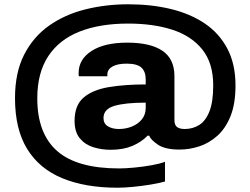

<svg xmlns="http://www.w3.org/2000/svg" viewBox="-20 -720 1169 896"><path d="M528 156Q379 156 271.5 112Q164 68 107 -24.5Q50 -117 50 -262Q50 -381 92.5 -464.5Q135 -548 208.5 -600Q282 -652 377.5 -676Q473 -700 579 -700Q686 -700 777 -678Q868 -656 935.5 -610.5Q1003 -565 1041 -493Q1079 -421 1079 -321Q1079 -236 1056 -178.5Q1033 -121 994.5 -86.5Q956 -52 910 -37Q864 -22 818 -22Q751 -22 717.5 -44.5Q684 -67 676 -87H669Q640 -57 597.5 -39Q555 -21 496 -21Q454 -21 415.5 -33Q377 -45 352.5 -74.5Q328 -104 328 -156Q328 -229 370.5 -265Q413 -301 488 -313.5Q563 -326 660 -326V-349Q660 -386 640 -404.5Q620 -423 571 -423Q529 -423 505.5 -410Q482 -397 481 -374V-364H348Q347 -367 347 -371.5Q347 -376 347 -380Q347 -443 407 -482Q467 -521 574 -521Q682 -521 738 -483Q794 -445 794 -365V-160Q794 -136 806.5 -127Q819 -118 842 -118Q880 -118 910 -137Q940 -156 957.5 -200.5Q975 -245 975 -322Q975 -425 924.5 -488.5Q874 -552 785 -581Q696 -610 578 -610Q446 -610 351 -572.5Q256 -535 205 -457.5Q154 -380 154 -261Q154 -97 246.5 -15.5Q339 66 536 66Q566 66 607.5 62Q649 58 688 51Q727 44 750 35V127Q722 135 682 141.5Q642 148 601 152Q560 156 528 156ZM535 -118Q567 -118 595.5 -129.5Q624 -141 642 -163Q660 -185 660 -217V-241Q565 -241 514 -226Q463 -211 463 -169Q463 -143 483.5 -130.5Q504 -118 535 -118Z"/></svg>

Font: Archivo SemiExpanded ExtraBold
Style: Regular
Weight: 800
Width: 6
Designer: Hector Gatti
Foundry: Omnibus-Type
Version: Version 2.001; ttfautohint (v1.8.3)